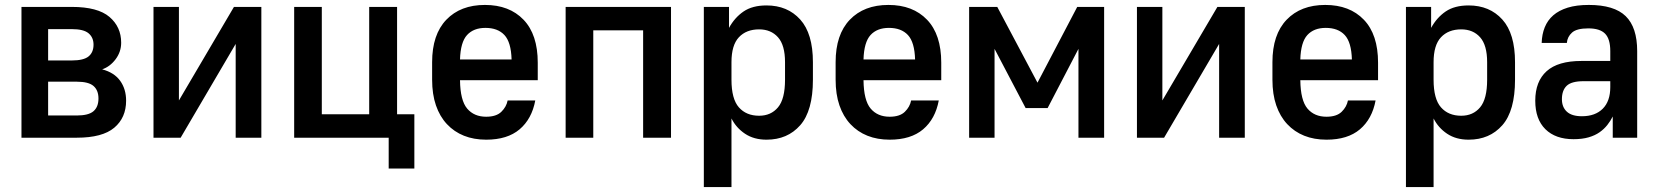

<svg xmlns="http://www.w3.org/2000/svg" viewBox="-20 -558 6715 778"><path d="M67 -530H271Q376 -530 423.5 -489.5Q471 -449 471 -385Q471 -348 448.5 -318Q426 -288 394 -277Q443 -264 467 -230.5Q491 -197 491 -150Q491 -81 443 -40.5Q395 0 291 0H67ZM291 -90Q339 -90 359 -107.5Q379 -125 379 -159Q379 -192 359 -209.5Q339 -227 291 -227H175V-90ZM271 -313Q319 -313 339 -329.5Q359 -346 359 -377Q359 -406 339 -423Q319 -440 271 -440H175V-313Z M602 -530H705V-151L928 -530H1039V0H935V-380L712 0H602Z M1555 0H1172V-530H1284V-95H1476V-530H1589V-95H1659V125H1555Z M1950 8Q1900 8 1860 -8Q1820 -24 1791 -55Q1762 -86 1746.5 -131Q1731 -176 1731 -235V-306Q1731 -418 1788.5 -478Q1846 -538 1945 -538Q2044 -538 2101.5 -478Q2159 -418 2159 -304V-233H1844Q1845 -151 1873 -118Q1901 -85 1950 -85Q1991 -85 2011.5 -105Q2032 -125 2037 -151H2149Q2135 -76 2085.5 -34Q2036 8 1950 8ZM1947 -445Q1899 -445 1872.5 -416Q1846 -387 1844 -317H2053Q2051 -387 2024 -416Q1997 -445 1947 -445Z M2272 -530H2699V0H2586V-435H2384V0H2272Z M2832 -530H2934V-445Q2957 -487 2993 -511.5Q3029 -536 3086 -536Q3171 -536 3222.5 -479Q3274 -422 3274 -306V-235Q3274 -109 3222.5 -50.5Q3171 8 3086 8Q3035 8 2999 -16Q2963 -40 2944 -78V200H2832ZM3056 -89Q3104 -89 3132.5 -123Q3161 -157 3161 -235V-306Q3161 -375 3132.5 -407Q3104 -439 3056 -439Q3004 -439 2974 -407Q2944 -375 2944 -306V-235Q2944 -157 2974 -123Q3004 -89 3056 -89Z M3585 8Q3535 8 3495 -8Q3455 -24 3426 -55Q3397 -86 3381.5 -131Q3366 -176 3366 -235V-306Q3366 -418 3423.5 -478Q3481 -538 3580 -538Q3679 -538 3736.5 -478Q3794 -418 3794 -304V-233H3479Q3480 -151 3508 -118Q3536 -85 3585 -85Q3626 -85 3646.5 -105Q3667 -125 3672 -151H3784Q3770 -76 3720.5 -34Q3671 8 3585 8ZM3582 -445Q3534 -445 3507.5 -416Q3481 -387 3479 -317H3688Q3686 -387 3659 -416Q3632 -445 3582 -445Z M3907 -530H4021L4184 -223L4345 -530H4454V0H4350V-360L4225 -120H4136L4010 -360V0H3907Z M4587 -530H4690V-151L4913 -530H5024V0H4920V-380L4697 0H4587Z M5355 8Q5305 8 5265 -8Q5225 -24 5196 -55Q5167 -86 5151.5 -131Q5136 -176 5136 -235V-306Q5136 -418 5193.5 -478Q5251 -538 5350 -538Q5449 -538 5506.5 -478Q5564 -418 5564 -304V-233H5249Q5250 -151 5278 -118Q5306 -85 5355 -85Q5396 -85 5416.5 -105Q5437 -125 5442 -151H5554Q5540 -76 5490.5 -34Q5441 8 5355 8ZM5352 -445Q5304 -445 5277.5 -416Q5251 -387 5249 -317H5458Q5456 -387 5429 -416Q5402 -445 5352 -445Z M5677 -530H5779V-445Q5802 -487 5838 -511.5Q5874 -536 5931 -536Q6016 -536 6067.5 -479Q6119 -422 6119 -306V-235Q6119 -109 6067.5 -50.5Q6016 8 5931 8Q5880 8 5844 -16Q5808 -40 5789 -78V200H5677ZM5901 -89Q5949 -89 5977.5 -123Q6006 -157 6006 -235V-306Q6006 -375 5977.5 -407Q5949 -439 5901 -439Q5849 -439 5819 -407Q5789 -375 5789 -306V-235Q5789 -157 5819 -123Q5849 -89 5901 -89Z M6356 6Q6283 6 6242 -34.5Q6201 -75 6201 -150Q6201 -228 6247 -269.5Q6293 -311 6388 -311H6505V-351Q6505 -400 6484 -421.5Q6463 -443 6416 -443Q6369 -443 6350 -426Q6331 -409 6329 -384H6227Q6228 -419 6239.5 -447.5Q6251 -476 6274 -496Q6297 -516 6332.5 -527Q6368 -538 6418 -538Q6521 -538 6567.5 -492.5Q6614 -447 6614 -351V0H6515V-86Q6506 -68 6493 -51.5Q6480 -35 6461.5 -22Q6443 -9 6417 -1.5Q6391 6 6356 6ZM6390 -87Q6444 -87 6474.5 -117.5Q6505 -148 6505 -205V-229H6397Q6348 -229 6328.5 -210.5Q6309 -192 6309 -156Q6309 -124 6329 -105.5Q6349 -87 6390 -87Z"/></svg>

Font: Golos UI Medium
Style: Regular
Weight: 500
Designer: A.Korolkova, Vitaly Kuzmin
Foundry: ParaType Ltd
Version: Version 2.000